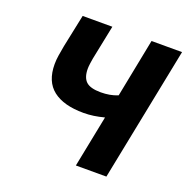

<svg xmlns="http://www.w3.org/2000/svg" viewBox="-118 -763 856 875"><g transform="rotate(20 309.5 -325.5)"><path d="M341 0 391 -251Q364 -244 340 -240.5Q316 -237 291 -237Q195 -237 143.5 -277Q92 -317 92 -401Q92 -422 95.5 -444Q99 -466 104 -493L137 -651H281L247 -484Q245 -473 243 -458Q241 -443 241 -433Q241 -391 261.5 -371.5Q282 -352 333 -352Q355 -352 375 -355.5Q395 -359 415 -367L471 -651H619L489 0Z"/></g></svg>

Font: Source Sans 3 ExtraBold
Style: Italic
Weight: 800
Italic angle: -11°
Version: Version 3.052;hotconv 1.1.0;makeotfexe 2.6.0